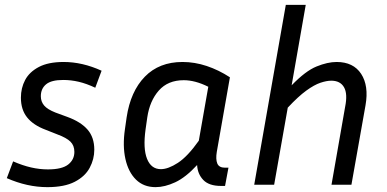

<svg xmlns="http://www.w3.org/2000/svg" viewBox="-20 -760 1593 790"><path d="M177 -63Q235 -63 260.5 -83Q286 -103 286 -135Q286 -161 270 -177Q254 -193 216 -207L168 -226Q117 -245 91.5 -277Q66 -309 66 -358Q66 -398 83.5 -431Q101 -464 140 -484.5Q179 -505 242 -505Q319 -505 398 -469L372 -399Q336 -416 304 -423.5Q272 -431 240 -431Q191 -431 169.5 -413Q148 -395 148 -364Q148 -342 161.5 -326Q175 -310 208 -297L257 -279Q312 -259 340 -227Q368 -195 368 -144Q368 -105 349 -69.5Q330 -34 287.5 -12Q245 10 175 10Q92 10 8 -27L34 -96Q73 -79 108 -71Q143 -63 177 -63Z M889 5Q840 5 816.5 -19.5Q793 -44 791 -81Q744 -30 701 -10Q658 10 620 10Q571 10 539.5 -21Q508 -52 496 -106Q484 -160 494 -228L501 -277Q517 -384 576 -444.5Q635 -505 731 -505Q781 -505 830.5 -488.5Q880 -472 926 -442L872 -135Q867 -105 874 -87.5Q881 -70 906 -70H920L906 5ZM579 -228Q568 -149 585 -106.5Q602 -64 642 -64Q672 -64 712 -90Q752 -116 798 -181L837 -403Q783 -430 736 -430Q671 -430 633.5 -387.5Q596 -345 586 -277Z M1343 -428Q1324 -428 1298.5 -419.5Q1273 -411 1240 -387Q1207 -363 1164 -317L1108 0H1026L1156 -740H1238L1180 -409Q1237 -468 1282.5 -486.5Q1328 -505 1365 -505Q1434 -505 1466 -456Q1498 -407 1484 -327L1426 0H1344L1400 -320Q1411 -374 1395.5 -401Q1380 -428 1343 -428Z"/></svg>

Font: Inria Sans
Style: Italic
Weight: 400
Italic angle: -10°
Designer: Black Foundry Team
Foundry: Black Foundry
Version: Version 1.2; ttfautohint (v1.8.3)